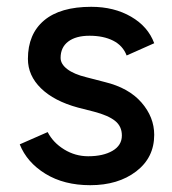

<svg xmlns="http://www.w3.org/2000/svg" viewBox="-20 -532 506 564"><path d="M38 -108 120 -144Q136 -113 168.5 -93Q201 -73 239 -73Q283 -73 310.5 -89Q338 -105 338 -134Q338 -161 318 -177Q298 -193 256 -204L209 -216Q139 -235 100.5 -272.5Q62 -310 62 -359Q62 -432 109.5 -472Q157 -512 248 -512Q315 -512 365 -483Q415 -454 433 -405L352 -369Q341 -398 312.5 -412.5Q284 -427 243 -427Q203 -427 180.5 -410Q158 -393 158 -362Q158 -344 177.5 -329Q197 -314 234 -305L288 -291Q358 -274 395.5 -231Q433 -188 433 -136Q433 -69 380 -28.5Q327 12 245 12Q168 12 113.5 -21.5Q59 -55 38 -108Z"/></svg>

Font: Oak Sans Medium
Style: Regular
Weight: 500
Designer: Erik Kennedy, Walven
Foundry: Erik Kennedy, Walven
Version: Version 1.000